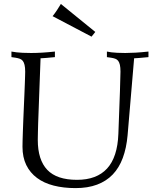

<svg xmlns="http://www.w3.org/2000/svg" viewBox="-20 -941 774 975"><path d="M38.1 -679.2Q48.8 -677.2 64 -675.3Q76.7 -673.8 95 -672.9Q113.3 -671.9 138.2 -671.9Q163.1 -671.9 192.9 -673.6Q222.7 -675.3 258.8 -679.2V-650.9Q246.1 -649.9 236.6 -648.9Q227.1 -647.9 218.8 -647.2Q210.4 -646.5 202.6 -646Q194.8 -645.5 186 -645Q182.6 -558.6 180.4 -495.8Q178.2 -433.1 176.5 -388.9Q174.8 -344.7 173.8 -316.4Q172.9 -288.1 172.6 -270.8Q172.4 -253.4 172.1 -244.4Q171.9 -235.4 171.9 -230Q171.9 -129.4 220 -78.6Q268.1 -27.8 371.1 -27.8Q471.2 -27.8 523.9 -85.4Q576.7 -143.1 581.1 -261.2Q586.4 -398.9 589.1 -477.3Q591.8 -555.7 591.8 -577.1Q591.8 -598.1 588.9 -611.3Q585.9 -624.5 580.1 -632.1Q574.2 -639.6 565.2 -642.8Q556.2 -646 543.9 -647.9L522.9 -650.9V-679.2Q532.2 -677.2 545.9 -675.3Q557.6 -673.8 575 -672.9Q592.3 -671.9 616.2 -671.9Q639.6 -671.9 668.7 -673.6Q697.8 -675.3 733.9 -679.2V-650.9Q721.2 -649.9 711.7 -648.9Q702.1 -647.9 693.8 -647.2Q685.5 -646.5 677.7 -646Q669.9 -645.5 661.1 -645L627.9 -253.9Q622.1 -189 603.5 -138.9Q585 -88.9 552.5 -54.9Q520 -21 472.9 -3.4Q425.8 14.2 363.8 14.2Q302.7 14.2 252.9 1.5Q203.1 -11.2 168 -37.4Q132.8 -63.5 113.5 -102.8Q94.2 -142.1 94.2 -195.8Q94.2 -206.1 94.7 -226.8Q95.2 -247.6 96.2 -274.7Q97.2 -301.8 98.4 -333.3Q99.6 -364.7 101.1 -396.5Q102.5 -428.2 103.8 -458.5Q105 -488.8 106 -513.4Q106.9 -538.1 107.4 -554.9Q107.9 -571.8 107.9 -577.1Q107.9 -598.1 104.7 -611.3Q101.6 -624.5 95.5 -632.1Q89.4 -639.6 80.1 -642.8Q70.8 -646 59.1 -647.9L38.1 -650.9V-679.2ZM444.8 -754.9 247.1 -858.9Q259.3 -874 269.5 -889.6Q279.8 -905.3 289.1 -920.9L463.9 -778.8Z"/></svg>

Font: Simonetta
Style: Regular
Weight: 400
Version: Version 1.004